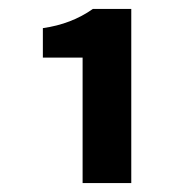

<svg xmlns="http://www.w3.org/2000/svg" viewBox="-20 -785 416 430"><path d="M165 -375V-656H76V-722Q140 -731 188 -765H274V-375Z"/></svg>

Font: Toshiba Sans
Style: Bold
Weight: 700
Designer: Paul D. Hunt
Foundry: Toshiba Corporation
Version: Version 2.020;PS 2.0;hotconv 1.0.86;makeotf.lib2.5.63406